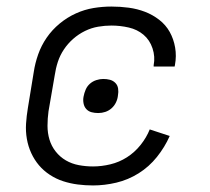

<svg xmlns="http://www.w3.org/2000/svg" viewBox="-20 -558 640 586"><path d="M264 8Q240 8 217 5Q194 2 172.5 -5Q151 -12 132 -24.5Q113 -37 99 -53.5Q85 -70 75.5 -90.5Q66 -111 62 -134Q58 -157 59.5 -180.5Q61 -204 65 -228L83 -338Q87 -365 96.5 -392Q106 -419 122.5 -443Q139 -467 162 -486Q185 -505 211.5 -517Q238 -529 265.5 -533.5Q293 -538 320 -538Q347 -538 373 -534.5Q399 -531 422.5 -522Q446 -513 466 -497.5Q486 -482 498 -460.5Q510 -439 514.5 -413Q519 -387 514 -360Q514 -359 513.5 -357.5Q513 -356 513 -355H449Q449 -356 449 -357Q449 -358 449 -359Q454 -385 445.5 -410.5Q437 -436 418 -452Q399 -468 373 -474Q347 -480 320 -480Q300 -480 279.5 -476.5Q259 -473 239.5 -463.5Q220 -454 203.5 -439.5Q187 -425 175 -407Q163 -389 156.5 -369Q150 -349 147 -328L128 -218Q125 -196 125 -174Q125 -152 131 -132Q137 -112 150 -95.5Q163 -79 181 -68.5Q199 -58 220.5 -54Q242 -50 264 -50Q290 -50 317 -56.5Q344 -63 367.5 -78Q391 -93 409 -115.5Q427 -138 437 -163L498 -143Q483 -109 459 -79Q435 -49 403 -29Q371 -9 335 -0.5Q299 8 264 8ZM280 -213Q269 -213 259.5 -215.5Q250 -218 243.5 -225Q237 -232 235 -242.5Q233 -253 235 -263Q237 -274 241.5 -284.5Q246 -295 254.5 -302.5Q263 -310 274 -313.5Q285 -317 295 -317Q306 -317 315.5 -314.5Q325 -312 332 -305Q339 -298 340.5 -287.5Q342 -277 340 -267Q339 -256 334 -245.5Q329 -235 320.5 -227.5Q312 -220 301.5 -216.5Q291 -213 280 -213Z"/></svg>

Font: Iosevka Curly Light Extended
Style: Italic
Weight: 300
Width: 7
Italic angle: -9°
Monospace: yes
Designer: Belleve Invis
Foundry: Belleve Invis
Version: Version 11.1.0; ttfautohint (v1.8.3)